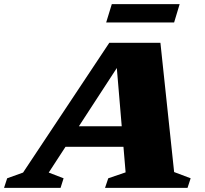

<svg xmlns="http://www.w3.org/2000/svg" viewBox="-86 -904 988 924"><path d="M178 -197.5 212 -296.5H561.5L527.5 -197.5ZM752 -76 831.5 -46 816.5 0H419.5L435 -46L518.5 -74.5L472.5 -620.5L508 -625.5L148.5 -73.5L220 -46L205.5 0H-66.5L-51.5 -46L25 -73.5L440 -698H686ZM425 -796 452 -884H778.5L752 -796Z"/></svg>

Font: Newsreader 9pt ExtraBold
Style: Italic
Weight: 800
Italic angle: -17°
Designer: Hugues Gentile
Foundry: Production Type
Version: Version 1.003